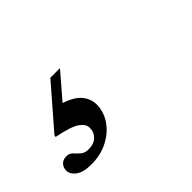

<svg xmlns="http://www.w3.org/2000/svg" viewBox="-58 -187 615 615"><g transform="rotate(-45 250.0 121.0)"><path d="M85 265Q49.5 265 31.5 252Q13.5 239 13.5 221Q13.5 208.5 22 199Q30.5 189.5 46.5 189.5Q59.5 189.5 67.8 198.2Q76 207 85.8 215.8Q95.5 224.5 113.5 224.5Q136.5 224.5 150.2 211.5Q164 198.5 164 178Q164 161 144 147Q124 133 65.5 121.5L67.5 114.5L188 -24.5H231.5L158.5 60.5Q200 74.5 216.2 95.5Q232.5 116.5 232.5 141Q232.5 173 213.8 201.2Q195 229.5 161.5 247.2Q128 265 85 265Z"/></g></svg>

Font: Newsreader Text
Style: Bold Italic
Weight: 700
Italic angle: -17°
Designer: Hugues Gentile
Foundry: Production Type
Version: Version 1.001